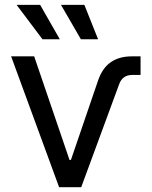

<svg xmlns="http://www.w3.org/2000/svg" viewBox="-20 -781 633 801"><path d="M226.6 0 26.4 -545.9H122.6L270 -113.8H275.9L389.2 -445.3Q407.2 -497.6 442.4 -521.7Q477.5 -545.9 529.8 -545.9H566.4V-468.3H531.2Q491.7 -468.3 477.5 -430.7L318.8 0ZM317.4 -617.2 234.4 -760.7H332L389.2 -617.2ZM157.2 -617.2 49.3 -760.7H147.5L229.5 -617.2Z"/></svg>

Font: Inter Variable
Style: Regular
Weight: 400
Designer: Rasmus Andersson
Foundry: rsms
Version: Version 4.001;git-9221beed3